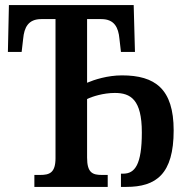

<svg xmlns="http://www.w3.org/2000/svg" viewBox="-20 -734 738 754"><path d="M115 0H403V-47H380C344 -47 322 -55 322 -115V-345C342 -355 386 -369 431 -369C493 -369 537 -343 537 -214C537 -88 510 -52 464 -52H455V0H476C593 0 662 -50 662 -222C662 -385 589 -438 459 -438C402 -438 350 -421 322 -409V-659H378C429 -659 445 -626 449 -582L455 -530H510L505 -714H15L11 -530H65L71 -582C75 -626 91 -659 142 -659H198V-113C198 -55 174 -47 138 -47H115Z"/></svg>

Font: Noto Serif Condensed Semi
Style: Regular
Weight: 600
Width: 3
Designer: Monotype Design Team
Foundry: Monotype Imaging Inc.
Version: Version 1.002